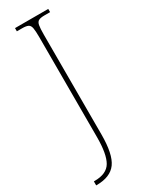

<svg xmlns="http://www.w3.org/2000/svg" viewBox="-245 -755 801 1036"><g transform="rotate(-30 155.5 -237.0)"><path d="M17 240V215H22Q97 215 124 168.5Q151 122 151 17V-606Q151 -645 147.5 -663.5Q144 -682 132 -688Q120 -694 95 -694H62V-714H269V-694H235Q210 -694 198 -688Q186 -682 182.5 -663.5Q179 -645 179 -606V16Q179 139 142.5 189.5Q106 240 20 240Z"/></g></svg>

Font: Noto Serif Lao SemiCondensed Thin
Style: Regular
Weight: 100
Width: 4
Designer: Monotype Design Team
Foundry: Monotype Imaging Inc.
Version: Version 2.003; ttfautohint (v1.8.4.7-5d5b)